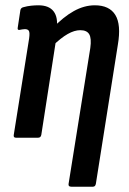

<svg xmlns="http://www.w3.org/2000/svg" viewBox="-20 -520 487 725"><path d="M249 185Q237 185 239 174L321 -339Q326 -375 317 -390.5Q308 -406 283 -406Q261 -406 235.5 -391.5Q210 -377 178 -346V-413Q219 -456 258.5 -478Q298 -500 338 -500Q393 -500 415.5 -463.5Q438 -427 425 -351L342 174Q340 185 331 185ZM40 0Q30 0 32 -11L90 -375Q93 -397 89 -403.5Q85 -410 74 -410Q69 -410 64 -409Q59 -408 53 -407Q45 -406 47 -416L57 -482Q59 -491 69 -493Q83 -497 97.5 -498.5Q112 -500 125 -500Q165 -500 182.5 -477Q200 -454 194 -411L191 -395L192 -372L136 -11Q134 0 124 0Z"/></svg>

Font: Sofia Sans Condensed
Style: Bold Italic
Weight: 700
Italic angle: -9°
Version: Version 4.100